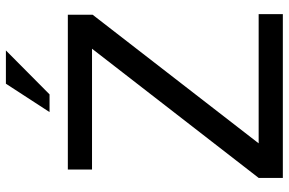

<svg xmlns="http://www.w3.org/2000/svg" viewBox="-184 -795 979 651"><g transform="rotate(-90 305.5 -469.5)"><path d="M581.1 -729V-645L145 -82H583V0H27.8V-82L465.8 -647H56.2V-729ZM347.2 -939H460L311 -791H251Z"/></g></svg>

Font: SolaimanLipi
Style: Normal
Weight: 400
Designer: Solaiman Karim
Foundry: Al Mamun Sumon
Version: Version 2.000